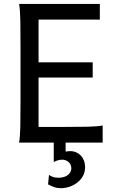

<svg xmlns="http://www.w3.org/2000/svg" viewBox="-20 -733 606 987"><path d="M456.5 -412.6V-334.5H178.2V-80.6H307.1Q379.9 -80.6 429.2 -81.5Q478.5 -82.5 507.8 -87.9V0H317.4V46.4Q322.3 45.4 327.4 44.7Q332.5 43.9 340.8 43.9Q357.4 43.9 371.6 50Q385.7 56.2 396 67.1Q406.2 78.1 411.9 93.5Q417.5 108.9 417.5 127Q417.5 151.9 406.2 171.9Q395 191.9 377 205.8Q358.9 219.7 336.9 227.1Q314.9 234.4 293 234.4Q273.9 234.4 258.1 228.8Q242.2 223.1 227.1 214.8L231.9 166Q242.7 173.8 253.9 177.2Q265.1 180.7 280.8 180.7Q291.5 180.7 303 178.2Q314.5 175.8 324 169.9Q333.5 164.1 339.8 154.8Q346.2 145.5 346.7 131.8Q346.2 112.8 332.8 100.3Q319.3 87.9 299.3 87.9Q287.6 87.9 275.9 91.6Q264.2 95.2 256.3 100.1V0H78.1Q83.5 -29.3 84.5 -84.7Q85.4 -140.1 85.4 -212.4V-500.5Q85.4 -572.8 84.5 -628.2Q83.5 -683.6 78.1 -712.9H493.2V-632.3H178.2V-412.6Z"/></svg>

Font: Andika Am
Style: Regular
Weight: 400
Designer: Victor Gaultney, Annie Olsen, Julie Remington, Don Collingsworth, Eric Hays, Becca Hirsbrunner
Foundry: SIL International
Version: Version 5.000